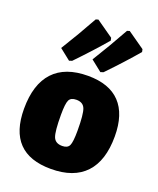

<svg xmlns="http://www.w3.org/2000/svg" viewBox="-143 -850 783 950"><g transform="rotate(20 248.5 -375.5)"><path d="M249 -568Q308 -663 361 -759L374 -763L464 -700L467 -686Q405 -613 322 -527L307 -522ZM84 -568Q143 -663 196 -759L209 -763L299 -700L302 -686Q240 -613 157 -527L142 -522ZM257 -484Q369 -484 426 -424Q483 -364 483 -247Q483 -119 421.5 -53.5Q360 12 240 12Q14 12 14 -223Q14 -352 75.5 -418Q137 -484 257 -484ZM243 -353Q214 -353 205 -334.5Q196 -316 196 -257Q196 -169 207 -141.5Q218 -114 254 -114Q282 -114 291 -132.5Q300 -151 300 -211Q300 -298 289 -325.5Q278 -353 243 -353Z"/></g></svg>

Font: Alegreya Sans Black
Style: Regular
Weight: 900
Designer: Juan Pablo del Peral
Foundry: Huerta Tipografica
Version: Version 2.007